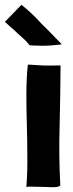

<svg xmlns="http://www.w3.org/2000/svg" viewBox="-76 -774 303 795"><path d="M102.5 -502.9Q80.1 -503.9 67.4 -504.9Q61.5 -504.9 52.7 -505.9Q43 -506.8 39.1 -505.9Q39.1 -505.9 39.1 -504.9Q33.2 -446.3 33.2 -383.8Q33.2 -321.3 35.2 -256.8Q37.1 -193.4 37.1 -127.9Q38.1 -63.5 33.2 0Q40 -2 60.5 -1Q82 0 105.5 0Q121.1 1 134.8 1Q142.6 1 149.4 1Q168.9 0 173.8 -5.9Q167 -127 170.9 -252.9Q173.8 -378.9 174.8 -500Q174.8 -501 174.8 -502.9Q170.9 -502.9 158.2 -502.9Q126 -502 102.5 -502.9ZM-54.7 -682.6Q-47.9 -675.8 -33.2 -663.1Q-17.6 -650.4 -2 -634.8Q13.7 -621.1 27.3 -608.4Q41 -594.7 45.9 -586.9Q61.5 -585 82 -585Q101.6 -584 121.1 -585Q140.6 -585.9 157.2 -587.9Q172.9 -588.9 179.7 -590.8Q163.1 -607.4 141.6 -629.9Q120.1 -652.3 96.7 -674.8Q75.2 -699.2 52.7 -719.7Q31.2 -740.2 12.7 -753.9Q-9.8 -730.5 -55.7 -683.6Q-55.7 -683.6 -54.7 -682.6Z"/></svg>

Font: Londrina Solid
Style: NNS
Weight: 400
Designer: Marcelo Magalhaes
Version: Version 1.002